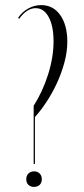

<svg xmlns="http://www.w3.org/2000/svg" viewBox="-20 -727 328 753"><path d="M51 -657Q66 -680 90.5 -693.5Q115 -707 141 -707Q189 -707 216.5 -667.5Q244 -628 244 -564Q244 -524 232.5 -481.5Q221 -439 202.5 -399.5Q184 -360 161.5 -326Q139 -292 117 -268V-84H112V-312Q148 -369 169 -436Q190 -503 190 -565Q190 -625 171 -660Q152 -695 120 -695Q85 -695 55 -653ZM83 -24Q83 -38 91.5 -46.5Q100 -55 114 -55Q127 -55 135.5 -46.5Q144 -38 144 -24Q144 -10 135.5 -2Q127 6 113 6Q100 6 91.5 -2Q83 -10 83 -24Z"/></svg>

Font: Moniqa Cond Display
Style: Regular
Weight: 400
Width: 3
Designer: Rajesh Rajput
Foundry: Rajesh Rajput
Version: Version 1.000